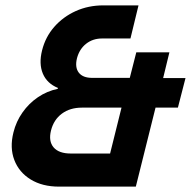

<svg xmlns="http://www.w3.org/2000/svg" viewBox="-20 -695 711 715"><path d="M200 0Q137.5 0 94.2 -26.7Q50.8 -53.3 33.3 -99.2Q15.8 -145 30 -201.7Q40 -242.5 63.8 -276.2Q87.5 -310 121.2 -332.9Q155 -355.8 195 -364.2L195.8 -367.5Q155 -384.2 139.6 -420.8Q124.2 -457.5 136.7 -507.5Q149.2 -557.5 182.1 -595Q215 -632.5 262.1 -653.8Q309.2 -675 365 -675H495.8L465.8 -551.7H360Q325.8 -551.7 300.8 -532.1Q275.8 -512.5 266.7 -478.3Q258.3 -444.2 273.3 -424.6Q288.3 -405 323.3 -405H463.3L487.5 -500H610.8L587.5 -404.2H670.8L642.5 -294.2H559.2L485.8 0ZM243.3 -123.3H390L432.5 -294.2H285Q240.8 -294.2 210.4 -271.7Q180 -249.2 170 -209.2Q160 -169.2 179.6 -146.2Q199.2 -123.3 243.3 -123.3Z"/></svg>

Font: Funnel Sans
Style: Bold Italic
Weight: 700
Italic angle: -14.036°
Designer: NORD ID, Kristian Moeller
Foundry: Dicotype
Version: Version 1.000